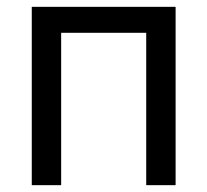

<svg xmlns="http://www.w3.org/2000/svg" viewBox="-20 -542 607 562"><path d="M494 0H408V-446H159V0H73V-522H494Z"/></svg>

Font: PTCRaleway Medium
Style: Regular
Weight: 500
Designer: Matt McInerney, Pablo Impallari, Rodrigo Fuenzalida
Foundry: Matt McInerney, Pablo Impallari, Rodrigo Fuenzalida
Version: Version 3.000g; ttfautohint (v1.5) -l 8 -r 28 -G 28 -x 14 -D